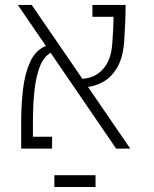

<svg xmlns="http://www.w3.org/2000/svg" viewBox="-20 -606 626 783"><path d="M453.6 0 186.5 -390.6Q158.2 -375 142.6 -335Q127 -294.9 120.6 -237.3Q114.3 -179.7 114.3 -111.3V-48.3H192.4V0H66.4V-111.3Q66.4 -179.2 74 -242.9Q81.5 -306.6 103 -353.8Q124.5 -400.9 167 -418.9L52.7 -585.9H109.4L315.9 -284.7Q368.2 -288.1 400.4 -324.5Q432.6 -360.8 437.5 -424.3Q439.5 -451.2 441.2 -480.2Q442.9 -509.3 443.4 -537.6H356.9V-585.9H492.2Q492.2 -547.4 490.5 -510.5Q488.8 -473.6 486.8 -442.9Q482.4 -372.6 458.7 -332Q435.1 -291.5 402.3 -273.2Q369.6 -254.9 338.9 -251.5L511.2 0ZM369.6 108.4V156.7H201.7V108.4Z"/></svg>

Font: Cascadia Code ExtraLight
Style: Regular
Weight: 200
Monospace: yes
Designer: Aaron Bell
Foundry: Saja Typeworks
Version: Version 2407.024; ttfautohint (v1.8.4)